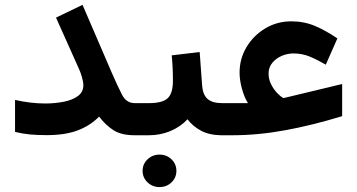

<svg xmlns="http://www.w3.org/2000/svg" viewBox="-20 -553 1460 785"><path d="M320.8 -204.6Q320.8 -217.3 315.2 -237.1Q309.6 -256.8 303.2 -270.5L209 -481L317.4 -533.2L436.5 -256.8Q460.9 -200.7 478.8 -166Q496.6 -131.3 531.2 -131.3H551.8V0H531.2Q475.6 0 443.4 -21Q411.1 -42 385.3 -76.2Q348.6 -39.1 297.4 -19.8Q246.1 -0.5 171.9 -0.5Q130.9 -0.5 101.3 -3.4Q71.8 -6.3 41.5 -13.7V-144.5Q105.5 -129.9 164.6 -129.9Q205.1 -129.9 240.7 -137Q276.4 -144 298.6 -160.4Q320.8 -176.8 320.8 -204.6Z M531.7 -131.3H588.9Q644 -131.3 665.5 -151.4Q687 -171.4 687 -222.2Q687 -249.5 685.8 -275.4Q684.6 -301.3 682.1 -326.7L796.4 -340.3L806.2 -205.6Q808.6 -167 827.9 -149.2Q847.2 -131.3 888.2 -131.3H898.4V0H887.2Q837.4 0 803 -18.1Q768.6 -36.1 746.6 -65.4Q717.8 -34.2 676.5 -17.1Q635.3 0 588.9 0H531.7ZM563 145.5Q563 117.7 583.3 98.4Q603.5 79.1 632.3 79.1Q661.1 79.1 681.2 98.4Q701.2 117.7 701.2 145.5Q701.2 173.3 681.2 192.6Q661.1 211.9 632.3 211.9Q603.5 211.9 583.3 192.6Q563 173.3 563 145.5Z M993.7 -131.3Q978.5 -155.8 969 -190.9Q959.5 -226.1 959.5 -255.9Q959.5 -313 988 -360.6Q1016.6 -408.2 1064.7 -437Q1112.8 -465.8 1170.9 -465.8Q1223.1 -465.8 1267.6 -447Q1312 -428.2 1359.4 -396L1312 -288.6Q1278.8 -308.1 1247.3 -321.3Q1215.8 -334.5 1179.7 -334.5Q1155.3 -334.5 1131.8 -324.5Q1108.4 -314.5 1093.3 -296.1Q1078.1 -277.8 1078.1 -252.4Q1078.1 -228.5 1088.9 -207.5Q1099.6 -186.5 1113.8 -172.1Q1127.9 -157.7 1137.7 -152.3Q1140.1 -151.9 1147 -153.8L1378.9 -209.5V-78.1Q1255.9 -40.5 1145.3 -20.3Q1034.7 0 928.7 0H878.9V-131.3Z"/></svg>

Font: Vazirmatn RD UI FD
Style: Bold
Weight: 700
Designer: Saber Rastikerdar
Foundry: Saber Rastikerdar
Version: Version 33.003